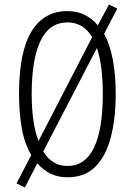

<svg xmlns="http://www.w3.org/2000/svg" viewBox="-20 -773 584 848"><path d="M491 -358Q491 -250 469.5 -167Q448 -84 401.5 -37Q355 10 278 10Q235 10 202 -6.5Q169 -23 145 -52L90 55L53 37L118 -88Q88 -139 76 -208Q64 -277 64 -359Q64 -542 118.5 -633Q173 -724 278 -724Q320 -724 353.5 -707.5Q387 -691 412 -661L461 -753L498 -735L440 -624Q466 -576 478.5 -508.5Q491 -441 491 -358ZM120 -358Q120 -228 150 -150L387 -609Q348 -674 278 -674Q198 -674 159 -592.5Q120 -511 120 -358ZM434 -358Q434 -484 408 -561L171 -104Q210 -40 278 -40Q356 -40 395 -120.5Q434 -201 434 -358Z"/></svg>

Font: Noto Sans Khmer ExtraCondensed Light
Style: Regular
Weight: 300
Width: 2
Designer: Danh Hong and the Monotype Design Team
Foundry: Monotype Imaging Inc.
Version: Version 2.004; ttfautohint (v1.8.4.7-5d5b)